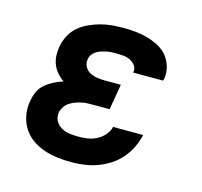

<svg xmlns="http://www.w3.org/2000/svg" viewBox="-85 -631 770 732"><g transform="rotate(15 300.0 -265.0)"><path d="M255 8Q227 8 199 4.5Q171 1 145.5 -8Q120 -17 98.5 -32.5Q77 -48 63 -70.5Q49 -93 44 -120.5Q39 -148 44 -176Q47 -195 55 -213.5Q63 -232 78.5 -245Q94 -258 112 -267Q130 -276 148 -282Q134 -291 122.5 -304Q111 -317 104 -333.5Q97 -350 96 -368.5Q95 -387 98 -405Q102 -428 113 -449.5Q124 -471 142 -486.5Q160 -502 182 -512Q204 -522 226 -528Q248 -534 270.5 -536Q293 -538 316 -538Q341 -538 365.5 -535.5Q390 -533 412.5 -526.5Q435 -520 456 -509Q477 -498 491.5 -480.5Q506 -463 513 -439.5Q520 -416 516 -391Q515 -389 514.5 -387Q514 -385 514 -383H395Q395 -384 395.5 -384.5Q396 -385 396 -386Q398 -400 390 -411Q382 -422 370 -428Q358 -434 344 -435.5Q330 -437 316 -437Q306 -437 296 -436.5Q286 -436 276 -434Q266 -432 256.5 -429Q247 -426 238 -420.5Q229 -415 222.5 -406.5Q216 -398 215 -388Q212 -372 219 -358.5Q226 -345 239 -338Q252 -331 267 -328.5Q282 -326 298 -326H362L345 -225H281Q269 -225 257 -224.5Q245 -224 233.5 -221.5Q222 -219 210 -214.5Q198 -210 187.5 -203Q177 -196 170 -185Q163 -174 161 -163Q158 -145 166 -130Q174 -115 188.5 -106.5Q203 -98 220 -95.5Q237 -93 255 -93Q273 -93 291.5 -95.5Q310 -98 327 -106.5Q344 -115 357.5 -130Q371 -145 375 -163H494Q488 -137 476.5 -113Q465 -89 447 -68Q429 -47 405.5 -32Q382 -17 357 -8Q332 1 306 4.5Q280 8 255 8Z"/></g></svg>

Font: Iosevka Curly Slab ExObl
Style: Bold
Weight: 700
Width: 7
Italic angle: -9°
Monospace: yes
Designer: Belleve Invis
Foundry: Belleve Invis
Version: Version 11.0.0; ttfautohint (v1.8.3)